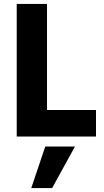

<svg xmlns="http://www.w3.org/2000/svg" viewBox="-20 -694 528 976"><path d="M139 262 210 51H361L245 262ZM219 -135H468V0H65V-674H219Z"/></svg>

Font: Hind Bold
Style: Regular
Weight: 700
Designer: Manushi Parikh, Satya Rajpurohit
Foundry: Indian Type Foundry
Version: Version 1.201;PS 1.0;hotconv 1.0.78;makeotf.lib2.5.61930; tt